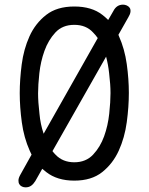

<svg xmlns="http://www.w3.org/2000/svg" viewBox="-20 -768 640 827"><path d="M300 10Q226 10 179 -27Q171 -34 162 -41L132 12Q124 25 114 32Q104 39 90 39Q82 39 74.5 35.5Q67 32 63 25Q59 18 59.5 8Q60 -2 68 -16L116 -102Q112 -110 108 -119Q83 -175 74 -241Q65 -307 65 -367Q65 -425 73.5 -490.5Q82 -556 107 -611.5Q132 -667 178.5 -703.5Q225 -740 300 -740Q375 -740 421 -704Q434 -694 446 -682L468 -720Q475 -734 485.5 -741Q496 -748 510 -748Q518 -748 526 -744.5Q534 -741 538.5 -734.5Q543 -728 542 -717.5Q541 -707 533 -694L490 -618Q491 -615 492 -613Q517 -557 526 -492Q535 -427 535 -368Q535 -308 526 -241.5Q517 -175 491.5 -119Q466 -63 420 -26.5Q374 10 300 10ZM168 -192 401 -604Q392 -617 381 -628Q351 -661 300 -661Q249 -661 218.5 -628Q188 -595 171.5 -549Q155 -503 149.5 -452.5Q144 -402 144 -366Q144 -329 150 -278Q154 -233 168 -192ZM300 -69Q350 -69 381 -102Q412 -135 428.5 -181Q445 -227 450.5 -278.5Q456 -330 456 -367Q456 -403 450 -453Q446 -490 437 -524L206 -117Q212 -109 219 -102Q250 -69 300 -69Z"/></svg>

Font: Maple Mono Light
Style: Regular
Weight: 300
Monospace: yes
Designer: subframe7536
Version: Version 7.000